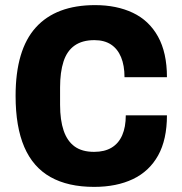

<svg xmlns="http://www.w3.org/2000/svg" viewBox="-20 -719 711 751"><path d="M348 12Q246 12 177.5 -26.5Q109 -65 75 -144Q41 -223 41 -344Q41 -524 120 -611.5Q199 -699 352 -699Q436 -699 499.5 -669Q563 -639 598 -576Q633 -513 633 -417H467Q467 -463 453.5 -495.5Q440 -528 414 -545Q388 -562 349 -562Q302 -562 272 -541Q242 -520 228.5 -478.5Q215 -437 215 -377V-309Q215 -249 229 -208Q243 -167 272 -146Q301 -125 348 -125Q389 -125 416.5 -141.5Q444 -158 458 -190Q472 -222 472 -268H633Q633 -173 598.5 -111Q564 -49 500 -18.5Q436 12 348 12Z"/></svg>

Font: Archivo SemiCondensed ExtraBold
Style: Regular
Weight: 800
Width: 4
Designer: Hector Gatti
Foundry: Omnibus-Type
Version: Version 2.001